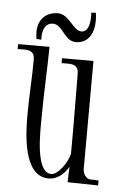

<svg xmlns="http://www.w3.org/2000/svg" viewBox="-54 -725 408 657"><g transform="rotate(5 150.5 -397.0)"><path d="M203 -105 308 -103V-120C298 -121 289 -121 279 -121C264 -122 254 -141 254 -154L255 -526H147V-509C173 -509 205 -515 205 -478C205 -403 207 -311 206 -203C199 -171 167 -128 145 -128C89 -128 95 -274 95 -311C95 -394 100 -478 101 -561H-7V-544C19 -544 51 -550 51 -513C51 -450 46 -387 46 -323C46 -267 47 -112 137 -112C163 -112 188 -129 205 -158C204 -141 203 -123 203 -105ZM233 -690C235 -671 234 -623 205 -623C176 -623 159 -678 120 -678C83 -678 52 -655 52 -608C52 -600 53 -592 54 -584L71 -583C69 -607 75 -641 106 -641C140 -641 149 -585 189 -585C231 -585 251 -620 251 -664C251 -673 250 -682 249 -691Z"/></g></svg>

Font: Bigelow Rules
Style: Regular
Weight: 400
Designer: Astigmatic (AOETI)
Foundry: Astigmatic (AOETI)
Version: Version 1.000